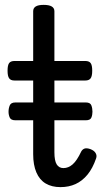

<svg xmlns="http://www.w3.org/2000/svg" viewBox="-20 -750 426 787"><path d="M228 17Q192 17 167 2Q142 -13 129 -43.5Q116 -74 116 -118V-420H39Q24 -420 17.5 -429Q11 -438 11 -460Q11 -483 17.5 -491.5Q24 -500 39 -500H116V-704Q116 -717 126.5 -723.5Q137 -730 159 -730Q181 -730 192 -723.5Q203 -717 203 -704V-500H330Q345 -500 351.5 -491.5Q358 -483 358 -460Q358 -438 351.5 -429Q345 -420 330 -420H203V-126Q203 -91 212.5 -76Q222 -61 240 -61Q260 -61 277.5 -76Q295 -91 313 -129Q318 -138 326.5 -141Q335 -144 350 -139Q366 -133 372 -122.5Q378 -112 374 -101Q360 -60 338.5 -34Q317 -8 289.5 4.5Q262 17 228 17ZM43 -257Q25 -257 20 -268Q15 -279 15 -292Q15 -306 20 -318Q25 -330 43 -330H332Q350 -330 354.5 -318Q359 -306 359 -292Q359 -279 354.5 -268Q350 -257 332 -257Z"/></svg>

Font: Playwrite FR Moderne
Style: Regular
Weight: 400
Designer: Veronika Burian, José Scaglione
Foundry: TypeTogether
Version: Version 1.002